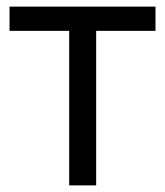

<svg xmlns="http://www.w3.org/2000/svg" viewBox="-20 -560 499 580"><path d="M189 0V-466.8H8.8V-540H449.7V-466.8H270.5V0Z"/></svg>

Font: V-Inter
Style: Regular-375
Weight: 375
Designer: Rasmus Andersson
Foundry: rsms
Version: Version 4.000;git-4146feb